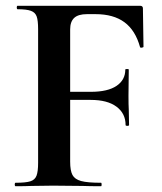

<svg xmlns="http://www.w3.org/2000/svg" viewBox="-20 -645 562 665"><path d="M34 -12Q69 -12 85 -17Q101 -22 106.5 -36.5Q112 -51 112 -81V-544Q112 -574 107 -588Q102 -602 87 -607.5Q72 -613 41 -613Q38 -613 38 -619Q38 -625 41 -625H465Q475 -625 475 -616L477 -483Q477 -481 471.5 -480Q466 -479 465 -482Q449 -540 411 -568Q373 -596 311 -596H281Q251 -596 237 -583Q223 -570 223 -543V-85Q223 -54 231 -39Q239 -24 261 -18Q283 -12 330 -12Q332 -12 332 -6Q332 0 330 0Q289 0 266 -1L164 -2L89 -1Q69 0 34 0Q31 0 31 -6Q31 -12 34 -12ZM294 -299H170V-327H295Q353 -327 383.5 -347.5Q414 -368 414 -404Q414 -406 420 -406Q426 -406 426 -404L425 -313Q425 -281 426 -265L427 -212Q427 -209 421 -209Q415 -209 415 -212Q415 -252 383.5 -275.5Q352 -299 294 -299Z"/></svg>

Font: Cormorant Garamond
Style: Bold
Weight: 700
Designer: Christian Thalmann (Catharsis Fonts)
Foundry: Catharsis Fonts
Version: Version 4.000